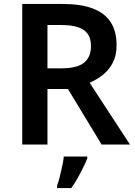

<svg xmlns="http://www.w3.org/2000/svg" viewBox="-20 -734 686 975"><path d="M296 -714Q390 -714 451 -691Q512 -668 542 -621.5Q572 -575 572 -504Q572 -452 552.5 -415Q533 -378 502 -353.5Q471 -329 435 -314L640 0H496L325 -282H221V0H93V-714ZM288 -607H221V-387H292Q371 -387 406.5 -415.5Q442 -444 442 -500Q442 -539 425 -562.5Q408 -586 374.5 -596.5Q341 -607 288 -607ZM423 71Q415 91 402.5 116.5Q390 142 375 169Q360 196 342 221H270V208Q277 190 283.5 163.5Q290 137 296 109.5Q302 82 304 61H423Z"/></svg>

Font: Noto Sans Hebrew SemiBold
Style: Regular
Weight: 600
Designer: Monotype Design Team
Foundry: Monotype Imaging Inc.
Version: Version 2.003